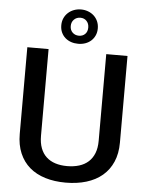

<svg xmlns="http://www.w3.org/2000/svg" viewBox="-62 -993 805 1053"><g transform="rotate(5 340.5 -466.0)"><path d="M341.5 -754Q320.5 -754 302.2 -760.2Q284 -766.5 270.2 -778.5Q256.5 -790.5 248.5 -807.8Q240.5 -825 240.5 -847.5Q240.5 -868.5 248.2 -886Q256 -903.5 269.8 -916.2Q283.5 -929 302 -936Q320.5 -943 341.5 -943Q361.5 -943 379.8 -936.2Q398 -929.5 411.8 -917Q425.5 -904.5 433.5 -886.8Q441.5 -869 441.5 -847.5Q441.5 -826 433.8 -808.8Q426 -791.5 412.5 -779.2Q399 -767 380.8 -760.5Q362.5 -754 341.5 -754ZM341.5 -798.5Q362.5 -798.5 375.8 -811.8Q389 -825 389 -847.5Q389 -869.5 375.8 -883.5Q362.5 -897.5 341.5 -897.5Q320.5 -897.5 306.5 -883.5Q292.5 -869.5 292.5 -847.5Q292.5 -825.5 306.5 -812Q320.5 -798.5 341.5 -798.5ZM339 10.5Q277 10.5 226.5 -5Q176 -20.5 140.2 -51.2Q104.5 -82 85 -127.8Q65.5 -173.5 65.5 -234V-711H182.5V-234Q182.5 -194.5 193.5 -165.5Q204.5 -136.5 225 -117.8Q245.5 -99 274.2 -89.8Q303 -80.5 339 -80.5Q376 -80.5 405.8 -89.8Q435.5 -99 456.5 -118Q477.5 -137 488.8 -165.8Q500 -194.5 500 -234V-711H617V-234Q617 -173.5 597 -127.8Q577 -82 540.5 -51.2Q504 -20.5 452.8 -5Q401.5 10.5 339 10.5Z"/></g></svg>

Font: Roberto Sans Medium
Style: Regular
Weight: 500
Designer: Google (font) & Cristiano Sobral (main changes)
Version: Version 1.000;October 12, 2021;FontCreator 14.0.0.2814 64-bi